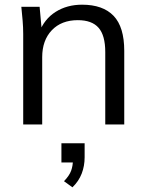

<svg xmlns="http://www.w3.org/2000/svg" viewBox="-20 -531 626 819"><path d="M79 0V-386Q79 -414 76.5 -443.5Q74 -473 71 -502H149L159 -392H147Q169 -450 217.5 -480.5Q266 -511 330 -511Q419 -511 464.5 -463.5Q510 -416 510 -314V0H429V-309Q429 -380 400.5 -412.5Q372 -445 312 -445Q242 -445 201 -402Q160 -359 160 -287V0ZM289 268 253 242Q276 218 283.5 197Q291 176 291 152L312 162H242V80H341V140Q341 177 328.5 209.5Q316 242 289 268Z"/></svg>

Font: Mulish ExtraLight
Style: Regular
Weight: 400
Version: Version 3.603